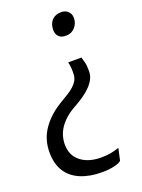

<svg xmlns="http://www.w3.org/2000/svg" viewBox="-162 -753 757 1022"><g transform="rotate(-20 216.0 -242.0)"><path d="M263.1 -415.4H338.1Q341.4 -402.5 346.5 -385.2Q351.6 -367.9 351.6 -334.2Q351.6 -304.8 334.8 -278.5Q317.9 -252.3 287.6 -228.5Q257.4 -204.7 217.2 -182.8Q184.2 -164.5 161.2 -144Q138.1 -123.5 123.9 -101.7Q109.7 -79.9 103.1 -56.8Q96.6 -33.7 96.6 -10.3Q96.6 33.3 117.7 62.3Q138.7 91.4 174.3 106.1Q209.8 120.8 253.4 120.8Q284.4 120.8 307.6 116.8Q330.9 112.8 358.4 103.5L343.2 171.8Q333.1 181.6 302.8 188.9Q272.4 196.1 234.5 196.1Q164 196.1 112.6 174.6Q61.2 153.2 33.4 110Q5.6 66.8 5.6 1.1Q5.6 -74.6 47.8 -133.2Q89.9 -191.8 162.8 -233.4Q184.4 -246 203.3 -258Q222.1 -269.9 236.5 -283Q250.9 -296.1 259.5 -311.5Q268 -326.8 268.8 -345.9Q269.8 -364 268.6 -379.9Q267.5 -395.8 263.1 -415.4ZM319.2 -679.5Q342.1 -679.5 357.4 -665.3Q372.6 -651.1 372.6 -627.1Q372.6 -597.2 352.9 -574.9Q333.1 -552.5 301.3 -552.5Q273.9 -552.5 260.5 -566.9Q247.1 -581.3 247.1 -603.9Q247.1 -639.4 266.5 -659.5Q285.9 -679.5 319.2 -679.5Z"/></g></svg>

Font: Merriweather Sans Variable Regular
Style: Italic
Weight: 300
Italic angle: -8°
Designer: Eben Sorkin
Foundry: Eben Sorkin
Version: Version 2.001